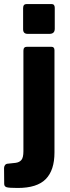

<svg xmlns="http://www.w3.org/2000/svg" viewBox="-60 -762 345 952"><path d="M210.1 -6Q210.1 82.1 166.9 126Q123.8 170 28 170Q-14.6 170 -26.9 166.4Q-39.2 162.7 -39.2 149.6L-39.9 70.9Q-39.9 64.3 -35.9 57.8Q-31.9 51.3 -23.9 49.9L17.7 45.4Q36.3 42.9 46.2 31.1Q56.1 19.2 56.1 -12.4V-510.7Q56.1 -530 73.2 -530H195Q210.1 -530 210.1 -512.9V-6ZM211.5 -619.4Q211.5 -594.1 185.3 -594.1H77Q54.6 -594.1 54.6 -616.7V-721.9Q54.6 -742 72.3 -742H195.3Q211.5 -742 211.5 -723.3Z"/></svg>

Font: Libre Franklin Thin
Style: Regular
Weight: 100
Designer: Pablo Impallari, Rodrigo Fuenzalida, Nhung Nguyen
Foundry: Impallari Type
Version: Version 3.000